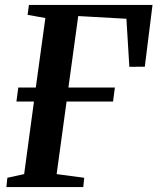

<svg xmlns="http://www.w3.org/2000/svg" viewBox="-20 -763 642 783"><path d="M6 0 10 -38 78.5 -53 118.5 -349H47L54.5 -406H126L165 -689.5L92.5 -702.5L98 -743H602L570.5 -491L507.5 -490.5L495.5 -686.5L299 -697.5L259 -406H448.5L441 -349H251.5L211 -53L323.5 -38L319.5 0Z"/></svg>

Font: Merriweather 48pt SemiBold
Style: Italic
Weight: 600
Italic angle: -7.8°
Designer: Eben Sorkin
Foundry: Eben Sorkin
Version: Version 2.101